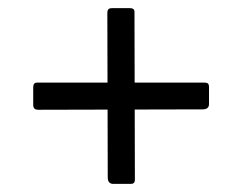

<svg xmlns="http://www.w3.org/2000/svg" viewBox="-20 -610 597 474"><path d="M496 -353Q496 -340 480 -340L75 -339Q68 -339 65 -342Q62 -345 62 -351V-394Q62 -406 71 -406H486Q496 -406 496 -396ZM260 -156Q246 -156 246 -172L245 -577Q245 -585 248 -587.5Q251 -590 257 -590H300Q312 -590 312 -581L313 -166Q313 -156 303 -156Z"/></svg>

Font: Libre Franklin Thin
Style: Regular
Weight: 400
Version: Version 3.000